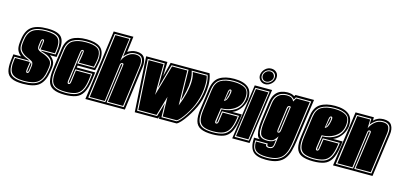

<svg xmlns="http://www.w3.org/2000/svg" viewBox="-79 -1118 3486 1667"><g transform="rotate(15 1664.0 -284.5)"><path d="M144 13Q76 13 41 -4.5Q6 -22 -4.5 -59.5Q-15 -97 -8 -156L-1 -213H69Q46 -229 33.5 -255Q21 -281 26 -327L29 -352Q39 -435 85 -470.5Q131 -506 228 -506Q325 -506 356.5 -467.5Q388 -429 375 -343L367 -288H307Q330 -273 344.5 -248Q359 -223 352 -179L347 -147Q334 -63 289.5 -25Q245 13 144 13ZM146 -5Q236 -5 277 -38.5Q318 -72 330 -147L335 -179Q343 -226 321 -252.5Q299 -279 262 -290L246 -295Q238 -297 231 -299.5Q224 -302 219 -306H353L358 -343Q369 -420 341 -454.5Q313 -489 225 -489Q137 -489 96 -457Q55 -425 46 -352L43 -327Q37 -277 60 -250Q83 -223 120 -209Q125 -207 134 -203Q143 -199 149 -195H13L8 -156Q-2 -77 26.5 -41Q55 -5 146 -5ZM148 -14Q63 -14 35 -48Q7 -82 17 -156L21 -186H155L146 -125Q143 -107 145 -97Q147 -88 156 -88Q164 -88 168 -95Q172 -102 173 -112L179 -153Q184 -186 165.5 -197Q147 -208 118 -220Q87 -234 67 -257.5Q47 -281 52 -327L55 -352Q63 -420 102.5 -450Q142 -480 224 -480Q306 -480 333 -448Q360 -416 349 -343L345 -315H216L224 -371Q227 -386 225 -397Q224 -406 215 -406Q206 -406 202 -399.5Q198 -393 196 -383L191 -341Q189 -321 198 -310Q207 -299 223.5 -293.5Q240 -288 258 -281Q292 -267 313 -246Q334 -225 326 -179L321 -147Q310 -77 272 -45.5Q234 -14 148 -14ZM208 -314Q198 -322 200 -341L205 -383Q206 -387 208 -393Q208 -397 213 -397Q219 -397 216 -371ZM157 -97Q151 -97 155 -125L164 -186Q174 -176 171 -153L165 -112Q163 -97 157 -97Z M519 11Q452 11 415 -7.5Q378 -26 367 -67.5Q356 -109 365 -179L390 -365Q401 -444 449.5 -474Q498 -504 581 -504Q662 -504 701.5 -475Q741 -446 741 -381Q741 -364 737 -341Q733 -318 728.5 -296.5Q724 -275 720 -263H563L560 -245H726L716 -173Q706 -97 682 -57Q658 -17 618 -3Q578 11 519 11ZM519 -7Q574 -7 610.5 -20Q647 -33 669 -69.5Q691 -106 699 -176L705 -227H553L537 -113Q534 -97 530 -97Q525 -97 526 -111L562 -377Q564 -389 565.5 -393Q567 -397 570 -397Q576 -397 574 -385Q573 -377 569.5 -356Q566 -335 562 -313Q558 -291 555 -281H708Q711 -290 715 -308Q719 -326 722 -346Q725 -366 725 -381Q725 -440 690 -463Q655 -486 581 -486Q506 -486 461.5 -459.5Q417 -433 407 -362L382 -176Q369 -81 400 -44Q431 -7 519 -7ZM519 -16Q468 -16 436.5 -28.5Q405 -41 393.5 -75.5Q382 -110 391 -176L416 -361Q425 -428 467 -452.5Q509 -477 581 -477Q653 -477 685 -456Q717 -435 717 -385Q717 -363 711.5 -335Q706 -307 702 -290H567Q569 -297 572.5 -317.5Q576 -338 579.5 -359Q583 -380 583 -390Q583 -406 572 -406Q557 -406 553 -379L517 -115Q514 -88 528 -88Q535 -88 540 -93.5Q545 -99 547 -115L560 -218H695L690 -176Q682 -109 661.5 -74.5Q641 -40 606 -28Q571 -16 519 -16Z M703 0 789 -630H966L948 -489Q963 -499 983.5 -506Q1004 -513 1025 -513Q1079 -513 1099 -480.5Q1119 -448 1111 -395L1058 0ZM724 -18H877L924 -367Q924 -369 926 -372Q928 -375 932 -375Q936 -375 936 -366L889 -18H1043L1093 -399Q1099 -442 1084.5 -468.5Q1070 -495 1025 -495Q990 -495 965 -478.5Q940 -462 924 -441L946 -612H803ZM735 -27 811 -603H937L910 -398Q918 -419 934 -439Q950 -459 973.5 -472.5Q997 -486 1025 -486Q1064 -486 1077 -463Q1090 -440 1085 -400L1035 -27H899L944 -365Q946 -378 943 -381Q940 -384 932 -384Q925 -384 920.5 -378.5Q916 -373 915 -368L870 -27Z M1147 0 1117 -495H1308L1304 -366L1337 -495H1687Q1705 -446 1705 -393Q1705 -355 1697.5 -308.5Q1690 -262 1673 -217Q1663 -189 1644 -154Q1625 -119 1603 -86.5Q1581 -54 1560 -30.5Q1539 -7 1523 0H1364L1363 -24L1357 0ZM1163 -18H1343L1361 -80Q1366 -96 1370 -111.5Q1374 -127 1379 -143L1382 -18H1518Q1532 -24 1551.5 -46Q1571 -68 1591 -99.5Q1611 -131 1628.5 -163.5Q1646 -196 1656 -223Q1673 -268 1680 -312Q1687 -356 1687 -393Q1687 -441 1674 -477H1531Q1544 -438 1544 -391Q1544 -345 1533.5 -296.5Q1523 -248 1508 -201L1503 -477H1350L1288 -256L1289 -477H1136ZM1172 -27 1146 -468H1280L1278 -191L1357 -468H1494L1500 -156Q1524 -214 1539.5 -276.5Q1555 -339 1555 -392Q1555 -435 1543 -468H1668Q1673 -455 1675.5 -436Q1678 -417 1678 -394Q1678 -354 1670.5 -309.5Q1663 -265 1648 -226Q1639 -199 1622.5 -167Q1606 -135 1586.5 -105.5Q1567 -76 1548.5 -54.5Q1530 -33 1516 -27H1391L1387 -203L1336 -27Z M1846 11Q1778 11 1740.5 -7Q1703 -25 1692 -67Q1681 -109 1691 -179L1717 -365Q1728 -442 1777 -473Q1826 -504 1908 -504Q1992 -504 2034 -469Q2076 -434 2068 -357Q2060 -315 2038.5 -284Q2017 -253 1991 -236Q1985 -232 1979 -229Q1973 -226 1964 -222H2050L2043 -173Q2032 -97 2008 -57Q1984 -17 1944.5 -3Q1905 11 1846 11ZM1846 -7Q1901 -7 1937 -20Q1973 -33 1994.5 -69.5Q2016 -106 2026 -176L2030 -204H1877L1864 -111Q1863 -97 1857 -97Q1852 -97 1853 -111L1868 -219Q1942 -221 1991.5 -255.5Q2041 -290 2051 -360Q2058 -429 2021 -457.5Q1984 -486 1908 -486Q1833 -486 1788.5 -458.5Q1744 -431 1734 -362L1708 -176Q1699 -112 1709 -75Q1719 -38 1752.5 -22.5Q1786 -7 1846 -7ZM1846 -16Q1795 -16 1763 -28.5Q1731 -41 1719.5 -75Q1708 -109 1717 -176L1743 -361Q1752 -428 1794 -452.5Q1836 -477 1908 -477Q1980 -477 2015.5 -452.5Q2051 -428 2042 -361Q2036 -316 2009 -286.5Q1982 -257 1943 -242Q1904 -227 1860 -227L1843 -111Q1840 -88 1855 -88Q1870 -88 1873 -111L1885 -195H2020L2017 -176Q2007 -109 1986.5 -75Q1966 -41 1932 -28.5Q1898 -16 1846 -16ZM1869 -296Q1884 -300 1892.5 -316Q1901 -332 1905 -351Q1913 -383 1911 -394.5Q1909 -406 1899 -406Q1885 -406 1881 -379ZM1877 -308 1889 -378Q1891 -390 1893 -393.5Q1895 -397 1898 -397Q1906 -397 1897 -354Q1893 -338 1887.5 -324Q1882 -310 1877 -308Z M2023 0 2093 -495H2249L2179 0ZM2040 -18H2168L2232 -476H2104ZM2050 -28 2111 -467H2223L2161 -28ZM2176 -528Q2147 -528 2128.5 -549.5Q2110 -571 2114 -599Q2119 -630 2142 -651.5Q2165 -673 2196 -673Q2225 -673 2244 -653.5Q2263 -634 2258 -599Q2254 -571 2229.5 -549.5Q2205 -528 2176 -528ZM2178 -544Q2201 -544 2220 -560.5Q2239 -577 2242 -599Q2246 -625 2231.5 -640Q2217 -655 2194 -655Q2170 -655 2151.5 -639Q2133 -623 2130 -599Q2127 -577 2140.5 -560.5Q2154 -544 2178 -544ZM2179 -552Q2158 -552 2147 -567Q2136 -582 2138 -599Q2140 -618 2156 -632.5Q2172 -647 2193 -647Q2212 -647 2224 -632.5Q2236 -618 2234 -599Q2232 -582 2215 -567Q2198 -552 2179 -552Z M2353 104Q2269 104 2234.5 68.5Q2200 33 2204 -55H2257Q2237 -63 2229.5 -91.5Q2222 -120 2223 -156Q2224 -192 2228 -222L2250 -387Q2257 -435 2277.5 -462Q2298 -489 2326.5 -499.5Q2355 -510 2382 -510Q2406 -510 2421.5 -505.5Q2437 -501 2448 -493L2456 -506H2623L2569 -120Q2562 -71 2551 -30Q2540 11 2517.5 41Q2495 71 2455.5 87.5Q2416 104 2353 104ZM2353 86Q2411 86 2447.5 70.5Q2484 55 2504.5 27Q2525 -1 2535.5 -39Q2546 -77 2552 -123L2603 -487H2465Q2461 -478 2458.5 -473.5Q2456 -469 2452 -464Q2444 -475 2428.5 -483.5Q2413 -492 2382 -492Q2359 -492 2335 -482.5Q2311 -473 2292.5 -450Q2274 -427 2268 -384L2245 -220Q2238 -166 2239.5 -130Q2241 -94 2260 -76.5Q2279 -59 2322 -59Q2349 -59 2366 -66.5Q2383 -74 2393 -85L2389 -50Q2386 -25 2375.5 -18Q2365 -11 2351 -11Q2338 -11 2334.5 -18.5Q2331 -26 2333 -36H2221Q2218 32 2248 59Q2278 86 2353 86ZM2353 77Q2284 77 2255.5 53.5Q2227 30 2229 -27H2322Q2319 -2 2351 -2Q2369 -2 2381 -11Q2393 -20 2397 -49L2407 -121Q2394 -100 2378.5 -84Q2363 -68 2322 -68Q2267 -68 2255 -103.5Q2243 -139 2254 -219L2277 -384Q2283 -423 2299.5 -444.5Q2316 -466 2338.5 -474.5Q2361 -483 2382 -483Q2417 -483 2431.5 -471.5Q2446 -460 2451 -446L2470 -478H2592L2543 -124Q2537 -79 2527.5 -42.5Q2518 -6 2499 21Q2480 48 2445 62.5Q2410 77 2353 77ZM2396 -151Q2403 -151 2408 -157Q2413 -163 2415 -179L2444 -396Q2437 -399 2430 -399Q2423 -399 2418 -393.5Q2413 -388 2411 -372L2385 -179Q2382 -151 2396 -151ZM2396 -160Q2391 -160 2394 -178L2420 -371Q2423 -390 2430 -390H2435L2406 -179Q2403 -160 2396 -160Z M2752 11Q2684 11 2646.5 -7Q2609 -25 2598 -67Q2587 -109 2597 -179L2623 -365Q2634 -442 2683 -473Q2732 -504 2814 -504Q2898 -504 2940 -469Q2982 -434 2974 -357Q2966 -315 2944.5 -284Q2923 -253 2897 -236Q2891 -232 2885 -229Q2879 -226 2870 -222H2956L2949 -173Q2938 -97 2914 -57Q2890 -17 2850.5 -3Q2811 11 2752 11ZM2752 -7Q2807 -7 2843 -20Q2879 -33 2900.5 -69.5Q2922 -106 2932 -176L2936 -204H2783L2770 -111Q2769 -97 2763 -97Q2758 -97 2759 -111L2774 -219Q2848 -221 2897.5 -255.5Q2947 -290 2957 -360Q2964 -429 2927 -457.5Q2890 -486 2814 -486Q2739 -486 2694.5 -458.5Q2650 -431 2640 -362L2614 -176Q2605 -112 2615 -75Q2625 -38 2658.5 -22.5Q2692 -7 2752 -7ZM2752 -16Q2701 -16 2669 -28.5Q2637 -41 2625.5 -75Q2614 -109 2623 -176L2649 -361Q2658 -428 2700 -452.5Q2742 -477 2814 -477Q2886 -477 2921.5 -452.5Q2957 -428 2948 -361Q2942 -316 2915 -286.5Q2888 -257 2849 -242Q2810 -227 2766 -227L2749 -111Q2746 -88 2761 -88Q2776 -88 2779 -111L2791 -195H2926L2923 -176Q2913 -109 2892.5 -75Q2872 -41 2838 -28.5Q2804 -16 2752 -16ZM2775 -296Q2790 -300 2798.5 -316Q2807 -332 2811 -351Q2819 -383 2817 -394.5Q2815 -406 2805 -406Q2791 -406 2787 -379ZM2783 -308 2795 -378Q2797 -390 2799 -393.5Q2801 -397 2804 -397Q2812 -397 2803 -354Q2799 -338 2793.5 -324Q2788 -310 2783 -308Z M2929 0 2999 -495H3164L3163 -465Q3180 -482 3202 -491.5Q3224 -501 3251 -501Q3305 -501 3324.5 -469Q3344 -437 3337 -386L3284 0ZM2949 -18H3104L3149 -353Q3150 -366 3157 -366Q3163 -366 3162 -355L3115 -18H3269L3320 -388Q3327 -439 3309 -461Q3291 -483 3251 -483Q3213 -483 3186.5 -464.5Q3160 -446 3144 -423L3146 -477H3014ZM2961 -27 3022 -468H3138L3136 -388Q3147 -418 3177.5 -446Q3208 -474 3251 -474Q3290 -474 3303 -451.5Q3316 -429 3311 -390L3261 -27H3125L3171 -356Q3174 -375 3158 -375Q3144 -375 3141 -356L3096 -27Z"/></g></svg>

Font: Alumni Sans Collegiate One
Style: Italic
Weight: 400
Italic angle: -8°
Designer: Robert E. Leuschke
Foundry: Robert E. Leuschke
Version: Version 1.100